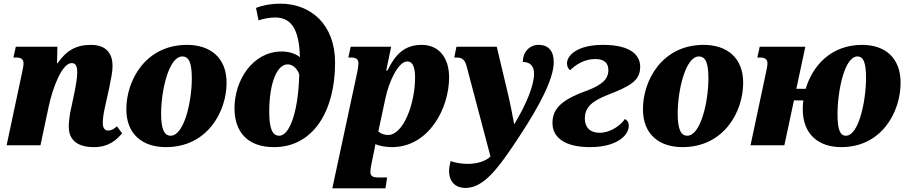

<svg xmlns="http://www.w3.org/2000/svg" viewBox="-20 -790 4942 1044"><path d="M491 10C569 10 612 -27 644 -65L616 -103C598 -88 585 -80 567 -80C550 -80 539 -95 539 -119C539 -139 541 -163 549 -200L574 -313C584 -363 592 -400 592 -432C592 -492 564 -546 474 -546C395 -546 341 -516 293 -446H290L292 -536H66L53 -477H71C98 -477 108 -464 108 -446C108 -433 104 -412 97 -381L16 0H200L245 -212C267 -314 317 -447 370 -447C397 -447 400 -419 400 -397C400 -368 393 -329 384 -283L361 -174C357 -151 354 -124 354 -100C354 -45 383 10 491 10Z M882 10C1107 10 1212 -182 1212 -340C1212 -477 1123 -546 997 -546C772 -546 667 -354 667 -196C667 -59 756 10 882 10ZM908 -52C873 -52 856 -88 856 -172C856 -298 898 -483 971 -483C1007 -483 1023 -449 1023 -364C1023 -237 981 -52 908 -52Z M1470 10C1681 10 1802 -183 1802 -449C1802 -659 1668 -770 1505 -770C1445 -770 1395 -757 1372 -747L1386 -679C1407 -687 1445 -695 1477 -695C1575 -695 1607 -611 1611 -479C1582 -502 1545 -510 1511 -510C1356 -510 1255 -356 1255 -201C1255 -75 1324 10 1470 10ZM1498 -52C1460 -52 1444 -94 1444 -181C1444 -344 1488 -440 1544 -440C1566 -440 1591 -426 1607 -387C1604 -206 1561 -52 1498 -52Z M1787 234H2076L2085 175H2040C2006 175 1994 168 1994 143C1994 133 1996 120 2000 100L2013 37C2016 21 2020 4 2021 -6C2042 3 2076 10 2111 10C2311 10 2422 -200 2422 -369C2422 -478 2365 -546 2273 -546C2177 -546 2128 -491 2087 -407H2080L2107 -536H1887L1874 -477H1892C1919 -477 1929 -465 1929 -446C1929 -434 1926 -415 1922 -395ZM2090 -56C2071 -56 2052 -62 2037 -75L2076 -257C2094 -342 2144 -456 2195 -456C2224 -456 2237 -424 2237 -368C2237 -228 2174 -56 2090 -56Z M2510 232C2607 232 2684 137 2811 -59C2906 -204 2991 -358 2991 -452C2991 -511 2964 -546 2908 -546C2860 -546 2823 -508 2823 -453C2859 -453 2884 -434 2884 -390C2884 -326 2843 -225 2776 -114C2767 -163 2752 -239 2741 -284L2681 -536H2462L2450 -477H2464C2496 -477 2509 -463 2519 -423L2647 61C2618 89 2571 101 2523 101C2491 101 2459 96 2430 86C2425 106 2422 124 2422 140C2422 202 2461 232 2510 232Z M3188 10C3336 10 3399 -55 3399 -106C3399 -127 3389 -137 3378 -143C3354 -108 3300 -68 3240 -68C3188 -68 3160 -98 3160 -146C3160 -210 3205 -242 3282 -273C3408 -322 3461 -351 3461 -427C3461 -484 3418 -546 3259 -546C3117 -546 3063 -488 3063 -445C3063 -428 3071 -415 3080 -408C3109 -437 3156 -469 3217 -469C3266 -469 3288 -447 3288 -409C3288 -359 3253 -329 3176 -299C3047 -253 2984 -207 2984 -122C2984 -40 3054 10 3188 10Z M3691 10C3916 10 4021 -182 4021 -340C4021 -477 3932 -546 3806 -546C3581 -546 3476 -354 3476 -196C3476 -59 3565 10 3691 10ZM3717 -52C3682 -52 3665 -88 3665 -172C3665 -298 3707 -483 3780 -483C3816 -483 3832 -449 3832 -364C3832 -237 3790 -52 3717 -52Z M4061 0H4245L4297 -244H4348C4346 -228 4345 -212 4345 -196C4345 -59 4432 10 4554 10C4775 10 4877 -182 4877 -340C4877 -477 4791 -546 4668 -546C4498 -546 4398 -432 4361 -307H4310L4359 -536H4111L4098 -477H4116C4143 -477 4153 -464 4153 -446C4153 -432 4149 -411 4142 -381ZM4580 -52C4547 -52 4534 -87 4534 -169C4534 -296 4572 -483 4642 -483C4675 -483 4689 -450 4689 -367C4689 -239 4649 -52 4580 -52Z"/></svg>

Font: Noto Serif SemiCondensed Black
Style: Italic
Weight: 900
Width: 4
Italic angle: -12°
Designer: Monotype Design Team
Foundry: Monotype Imaging Inc.
Version: Version 2.014